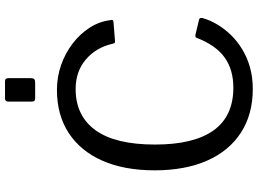

<svg xmlns="http://www.w3.org/2000/svg" viewBox="-148 -846 1004 747"><g transform="rotate(-90 353.5 -472.0)"><path d="M377.8 -752Q428.4 -752 474.7 -735.7Q520.9 -719.4 558.1 -691Q595.2 -662.5 619.2 -625.6Q643.2 -588.7 648.8 -546.6Q650.9 -538 649.2 -535.2Q647.5 -532.5 641.6 -531.9L567.4 -526Q562.2 -525.3 560.3 -528Q558.3 -530.7 557.1 -536.3Q542.5 -599.9 496.1 -639.5Q449.7 -679.2 380.9 -679.2Q277 -679.2 221 -602.1Q165.1 -525.1 165.1 -370.5Q165.1 -219.7 220.2 -142.6Q275.4 -65.6 386.4 -65.6Q456.7 -65.6 504.2 -99.8Q551.8 -134 580.7 -209.4Q583.5 -214.9 592.7 -213L651.8 -198.9Q654.6 -197.9 656.6 -195.2Q658.6 -192.4 657.1 -184.8Q649 -156.4 632.4 -128.4Q615.8 -100.4 591.8 -75.5Q567.8 -50.7 535.9 -31.2Q504.1 -11.8 465.4 -0.9Q426.6 10 381.6 10Q282.5 10 211.4 -36.2Q140.2 -82.3 102.5 -167.9Q64.8 -253.5 64.8 -371.6Q64.8 -490.4 102.5 -575.6Q140.2 -660.7 210.4 -706.4Q280.6 -752 377.8 -752ZM423.4 -941V-853.4Q423.4 -844.2 419.7 -840.5Q416.1 -836.7 405.6 -836.7H347.2Q338 -836.7 335.1 -840Q332.1 -843.2 332.1 -851.1V-940.4Q332.1 -954 343.9 -954H411.9Q423.4 -954 423.4 -941Z"/></g></svg>

Font: Libre Franklin Thin
Style: Regular
Weight: 100
Designer: Pablo Impallari, Rodrigo Fuenzalida, Nhung Nguyen
Foundry: Impallari Type
Version: Version 3.000